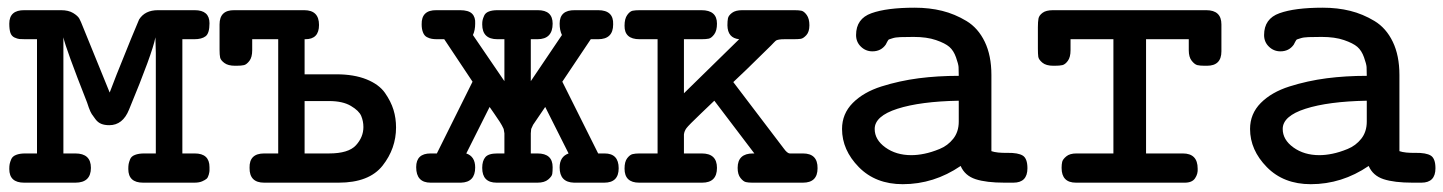

<svg xmlns="http://www.w3.org/2000/svg" viewBox="-20 -470 3714 494"><path d="M3.9 -35.2Q3.9 -43 4.9 -48.1Q5.9 -53.2 9 -60.5Q12.2 -67.9 21.5 -71.5Q30.8 -75.2 44.9 -75.2H75.2V-369.1H44.9Q35.2 -369.1 30 -369.6Q24.9 -370.1 17.3 -373.5Q9.8 -377 6.8 -385.5Q3.9 -394 3.9 -409.2Q3.9 -444.3 43 -443.8H137.2Q156.2 -443.8 168.2 -436.5Q180.2 -429.2 184.1 -422.1Q188 -415 193.8 -399.9L262.2 -231.9Q262.2 -232.9 280 -278.1Q297.9 -323.2 316.9 -369.6Q335.9 -416 337.9 -419.9Q353 -443.8 386.2 -443.8H481Q519 -443.8 519 -410.2Q519 -384.3 509 -376.7Q499 -369.1 480 -369.1H449.2V-75.2H481Q519 -75.2 519 -40Q519 -33.2 519 -30.5Q519 -27.8 517.1 -20.5Q515.1 -13.2 511.5 -10Q507.8 -6.8 500 -3.4Q492.2 0 480 0H348.1Q310.1 0 310.1 -35.2Q310.1 -43 311 -48.1Q312 -53.2 314.9 -60.5Q317.9 -67.9 327.4 -71.5Q336.9 -75.2 351.1 -75.2H380.9V-334L379.9 -374Q372.1 -333 312 -188Q295.9 -147.9 261.2 -147.9Q249 -147.9 240.5 -151.4Q231.9 -154.8 225.6 -163.3Q219.2 -171.9 216.1 -176.5Q212.9 -181.2 208.5 -193.1Q204.1 -205.1 204.1 -206.1Q148.9 -346.2 143.1 -374V-75.2H173.8Q213.9 -75.2 213.9 -38.1Q213.9 0 173.8 0H42Q3.9 0 3.9 -35.2Z M544.9 -341.8V-407.2Q544.9 -444.3 583 -443.8H762.7Q800.8 -443.8 800.8 -405.8Q800.8 -368.7 765.1 -369.1H763.7V-278.8H845.7Q890.6 -278.8 922.9 -265.9Q955.1 -252.9 970.5 -231Q985.8 -209 992.4 -187.5Q999 -166 999 -142.1Q999 -87.9 964.4 -43.9Q929.7 0 851.1 0H659.7Q621.6 0 622.1 -38.1Q621.1 -75.2 659.7 -75.2H695.8V-369.1H628.9V-340.8Q628.9 -322.8 621.8 -313.5Q614.7 -304.2 607.9 -302.5Q601.1 -300.8 587.9 -300.8H585Q566.9 -300.8 557.4 -307.9Q547.9 -314.9 546.4 -321.8Q544.9 -328.6 544.9 -341.8ZM763.7 -75.2H826.7Q876.5 -75.2 895.8 -96.2Q915 -117.2 915 -143.1Q915 -158.2 909.4 -171.6Q903.8 -185.1 882.8 -197.5Q861.8 -210 826.7 -210H763.7Z M1050.8 -40Q1050.8 -75.2 1087.9 -75.2H1104L1195.8 -259.8L1123 -369.1H1104Q1097.2 -369.1 1091.1 -370.1Q1085 -371.1 1078.4 -374.5Q1071.8 -377.9 1068.4 -386.5Q1064.9 -395 1064.9 -407.2Q1064 -444.3 1103 -443.8H1163.6Q1185.5 -443.8 1194.6 -434.8Q1203.6 -425.8 1202.6 -409.2Q1202.6 -392.1 1196.8 -379.9L1277.8 -261.2V-369.1H1259.8Q1220.7 -369.1 1220.7 -407.2Q1220.7 -414.1 1221.7 -418.5Q1222.7 -422.9 1225.8 -429.9Q1229 -437 1237.8 -440.4Q1246.6 -443.8 1259.8 -443.8H1363.8Q1401.9 -443.8 1401.9 -409.2Q1401.9 -369.1 1362.8 -369.1H1345.7V-261.2L1425.8 -379.9Q1419.9 -392.1 1419.9 -409.2Q1419.9 -444.3 1459 -443.8H1519Q1559.1 -443.8 1557.6 -407.2Q1557.6 -369.1 1519 -369.1H1500L1426.8 -259.8L1519 -75.2H1535.6Q1571.8 -75.2 1571.8 -37.1Q1571.8 0 1534.7 0H1457Q1419.9 -1 1419.9 -39.1Q1419.9 -66.9 1442.9 -75.2L1382.8 -194.8L1351.6 -148.9L1346.7 -138.2L1345.7 -127V-75.2H1362.8Q1401.9 -75.2 1401.9 -40Q1401.9 -28.8 1400.9 -22.5Q1399.9 -16.1 1390.4 -8.1Q1380.9 0 1362.8 0H1257.8Q1220.7 0 1220.7 -38.1Q1220.7 -56.2 1228.8 -65.7Q1236.8 -75.2 1259.8 -75.2H1277.8V-127L1275.9 -138.2Q1272 -147 1265.9 -156.5Q1259.8 -166 1251.7 -177.5Q1243.7 -189 1239.7 -194.8L1179.7 -75.2Q1202.6 -67.4 1202.6 -39.1Q1202.6 -1 1166 0H1087.9Q1050.8 0 1050.8 -40Z M1586.9 -36.1Q1586.9 -54.2 1593.8 -63Q1600.6 -71.8 1607.7 -73.5Q1614.7 -75.2 1625.5 -75.2H1671.9V-369.1H1625.5Q1586.4 -369.1 1586.9 -403.8Q1586.9 -421.9 1593.8 -431.4Q1600.6 -440.9 1607.7 -442.4Q1614.7 -443.8 1626.5 -443.8H1784.7Q1824.7 -443.8 1824.7 -409.2Q1824.7 -391.1 1817.6 -381.6Q1810.5 -372.1 1803.7 -370.6Q1796.9 -369.1 1784.7 -369.1H1739.7V-230L1881.8 -369.1Q1852.1 -372.1 1851.6 -404.8Q1851.6 -416 1853 -423.1Q1854.5 -430.2 1863.5 -437Q1872.6 -443.8 1889.6 -443.8H2023.9Q2035.2 -443.8 2042 -442.4Q2048.8 -440.9 2055.7 -431.4Q2062.5 -421.9 2062.5 -405Q2062.5 -388.2 2054.7 -379.6Q2046.9 -371.1 2040.3 -370.1Q2033.7 -369.1 2021.5 -369.1H1998.5Q1989.7 -369.1 1984.6 -368.2Q1979.5 -367.2 1977.5 -366.2Q1975.6 -365.2 1971.2 -360.6Q1966.8 -356 1963.9 -353Q1886.7 -276.9 1866.7 -258.8L1996.6 -87.9Q2005.4 -75.7 2011.7 -75.2Q2014.6 -75.2 2026.9 -75.2H2045.9Q2084 -75.2 2083.5 -37.1Q2083.5 0 2045.9 0H1915.5Q1905.8 0 1899.2 -1.5Q1892.6 -2.9 1885.3 -12Q1877.9 -21 1877.9 -38.1Q1877.9 -75.2 1917.5 -75.2H1920.9L1817.9 -210.9Q1803.7 -197.8 1783.7 -178.2Q1751.5 -147.5 1746.1 -140.1Q1740.7 -132.8 1739.7 -124V-75.2H1785.6Q1824.7 -75.2 1824.7 -38.1Q1824.7 0 1786.6 0H1624.5Q1586.9 0 1586.9 -36.1Z M2146.5 -138.2Q2146.5 -177.2 2174.1 -205.1Q2201.7 -232.9 2248 -247.6Q2294.4 -262.2 2343.5 -268.6Q2392.6 -274.9 2446.8 -274.9Q2446.8 -290 2446.3 -297.6Q2445.8 -305.2 2439.7 -322.5Q2433.6 -339.8 2422.6 -349.4Q2411.6 -358.9 2388.2 -366.9Q2364.7 -375 2330.6 -375Q2309.6 -375 2296.6 -374.5Q2283.7 -374 2276.6 -371.6Q2269.5 -369.1 2267.6 -368.7Q2265.6 -368.2 2262.7 -362.5Q2259.8 -356.9 2258.8 -355Q2246.6 -337.9 2224.6 -337.9Q2207.5 -337.9 2195.1 -349.9Q2182.6 -361.8 2182.6 -379.9Q2182.6 -421.9 2222.2 -436Q2261.7 -450.2 2333.5 -450.2Q2371.6 -450.2 2404.1 -442.1Q2436.5 -434.1 2466.6 -416Q2496.6 -397.9 2513.7 -362.5Q2530.8 -327.1 2530.8 -276.9V-81.1Q2544.9 -76.2 2572.3 -76.7Q2599.6 -77.1 2611.6 -69.6Q2623.5 -62 2623.5 -37.1Q2623.5 0 2587.4 0H2564.5Q2517.6 0 2490 -9Q2462.4 -18.1 2451.7 -43Q2382.8 3.9 2302.7 3.9Q2232.9 3.9 2189.7 -40Q2146.5 -84 2146.5 -138.2ZM2230.5 -138.2Q2230.5 -110.4 2258.1 -90.6Q2285.6 -70.8 2324.7 -70.8Q2340.8 -70.8 2358.6 -74.5Q2376.5 -78.1 2397.5 -86.7Q2418.5 -95.2 2432.6 -113Q2446.8 -130.9 2446.8 -157.2V-210.9Q2347.7 -209 2289.1 -190.2Q2230.5 -171.4 2230.5 -138.2Z M2650.4 -345.2V-399.9Q2650.4 -414.1 2651.9 -422.1Q2653.3 -430.2 2662.4 -437Q2671.4 -443.8 2689.5 -443.8H3083.5Q3122.6 -443.8 3122.6 -407.2V-337.9Q3122.6 -300.8 3085.4 -300.8H3079.6Q3067.4 -300.8 3060.5 -302.5Q3053.7 -304.2 3046.1 -313.7Q3038.6 -323.2 3038.6 -340.8V-369.1H2928.7V-75.2H3023.4Q3061.5 -75.2 3061.5 -36.1Q3062.5 -22.9 3054.9 -11.5Q3047.4 0 3028.3 0H2748.5Q2711.4 0 2711.4 -38.1Q2711.4 -46.9 2712.9 -53.5Q2714.4 -60.1 2723.4 -67.6Q2732.4 -75.2 2749.5 -75.2H2844.7V-369.1H2734.4V-340.8Q2734.4 -322.8 2727.5 -313.5Q2720.7 -304.2 2713.6 -302.5Q2706.5 -300.8 2693.4 -300.8H2690.4Q2671.4 -300.8 2661.9 -308.8Q2652.3 -316.9 2651.4 -324Q2650.4 -331.1 2650.4 -345.2Z M3196.3 -138.2Q3196.3 -177.2 3223.9 -205.1Q3251.5 -232.9 3297.9 -247.6Q3344.2 -262.2 3393.3 -268.6Q3442.4 -274.9 3496.6 -274.9Q3496.6 -290 3496.1 -297.6Q3495.6 -305.2 3489.5 -322.5Q3483.4 -339.8 3472.4 -349.4Q3461.4 -358.9 3438 -366.9Q3414.6 -375 3380.4 -375Q3359.4 -375 3346.4 -374.5Q3333.5 -374 3326.4 -371.6Q3319.3 -369.1 3317.4 -368.7Q3315.4 -368.2 3312.5 -362.5Q3309.6 -356.9 3308.6 -355Q3296.4 -337.9 3274.4 -337.9Q3257.3 -337.9 3244.9 -349.9Q3232.4 -361.8 3232.4 -379.9Q3232.4 -421.9 3272 -436Q3311.5 -450.2 3383.3 -450.2Q3421.4 -450.2 3453.9 -442.1Q3486.3 -434.1 3516.4 -416Q3546.4 -397.9 3563.5 -362.5Q3580.6 -327.1 3580.6 -276.9V-81.1Q3594.7 -76.2 3622.1 -76.7Q3649.4 -77.1 3661.4 -69.6Q3673.3 -62 3673.3 -37.1Q3673.3 0 3637.2 0H3614.3Q3567.4 0 3539.8 -9Q3512.2 -18.1 3501.5 -43Q3432.6 3.9 3352.5 3.9Q3282.7 3.9 3239.5 -40Q3196.3 -84 3196.3 -138.2ZM3280.3 -138.2Q3280.3 -110.4 3307.9 -90.6Q3335.4 -70.8 3374.5 -70.8Q3390.6 -70.8 3408.4 -74.5Q3426.3 -78.1 3447.3 -86.7Q3468.3 -95.2 3482.4 -113Q3496.6 -130.9 3496.6 -157.2V-210.9Q3397.5 -209 3338.9 -190.2Q3280.3 -171.4 3280.3 -138.2Z"/></svg>

Font: CMU Typewriter Text
Style: Bold
Weight: 700
Version: Version 0.7.0